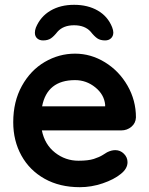

<svg xmlns="http://www.w3.org/2000/svg" viewBox="-20 -768 620 798"><path d="M484 -226H154Q166 -167 209 -133.5Q252 -100 306 -100Q347 -100 370 -107.5Q393 -115 406.5 -123.5Q420 -132 425 -135Q443 -144 459 -144Q480 -144 495 -129Q510 -114 510 -94Q510 -67 482 -45Q454 -22 407 -6Q360 10 312 10Q228 10 165.5 -25Q103 -60 69 -121.5Q35 -183 35 -260Q35 -346 71 -411Q107 -476 166 -510.5Q225 -545 292 -545Q358 -545 416.5 -509Q475 -473 510 -412Q545 -351 545 -280Q544 -256 526 -241Q508 -226 484 -226ZM155 -326H417V-333Q413 -375 376 -405Q339 -435 292 -435Q176 -435 155 -326ZM446 -655Q451 -642 451 -633Q451 -618 441.5 -609Q432 -600 417 -600Q397 -600 384.5 -608.5Q372 -617 357 -636Q333 -663 288 -663Q243 -663 219 -636Q204 -617 191.5 -608.5Q179 -600 159 -600Q144 -600 134.5 -608.5Q125 -617 125 -632Q125 -642 129 -653Q148 -699 189.5 -723.5Q231 -748 288 -748Q345 -748 386.5 -724Q428 -700 446 -655Z"/></svg>

Font: Quicksand
Style: Bold
Weight: 700
Version: Version 3.000